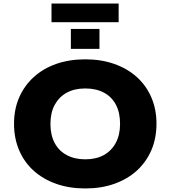

<svg xmlns="http://www.w3.org/2000/svg" viewBox="-20 -1050 960 1081"><path d="M460 11Q370 11 296.5 -15Q223 -41 170 -88.5Q117 -136 88 -203.5Q59 -271 59 -353Q59 -435 88 -501.5Q117 -568 170.5 -616.5Q224 -665 297.5 -690.5Q371 -716 460 -716Q550 -716 623.5 -690Q697 -664 750 -616.5Q803 -569 832 -502Q861 -435 861 -354Q861 -271 832 -204Q803 -137 750 -89Q697 -41 623.5 -15Q550 11 460 11ZM460 -153Q521 -153 564.5 -177Q608 -201 632 -246Q656 -291 656 -353Q656 -416 632.5 -460.5Q609 -505 565 -528.5Q521 -552 460 -552Q399 -552 355.5 -528Q312 -504 288 -459.5Q264 -415 264 -353Q264 -290 287.5 -245.5Q311 -201 355.5 -177Q400 -153 460 -153ZM270 -925V-1030H648V-925ZM379 -775V-887H540V-775Z"/></svg>

Font: Nunito Sans 10pt SemiExpanded Black
Style: Regular
Weight: 900
Width: 6
Designer: Vernon Adams
Foundry: Vernon Adams
Version: Version 3.101;gftools[0.9.27]